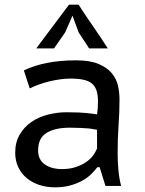

<svg xmlns="http://www.w3.org/2000/svg" viewBox="-20 -793 622 821"><path d="M82 -492Q172 -535 305 -535Q365 -535 401.5 -519.5Q438 -504 458 -480Q478 -456 484.5 -426.5Q491 -397 491 -368Q491 -313 487 -257.5Q483 -202 483 -137Q483 -99 486.5 -63.5Q490 -28 498 2H431L406 -78H396Q385 -63 369 -47.5Q353 -32 331 -20Q309 -8 280.5 0Q252 8 215 8Q178 8 147 -2.5Q116 -13 93.5 -32Q71 -51 58 -78.5Q45 -106 45 -140Q45 -185 64.5 -218Q84 -251 115 -272Q146 -293 185.5 -303Q225 -313 264 -313Q295 -313 316.5 -312Q338 -311 352.5 -309.5Q367 -308 377 -306.5Q387 -305 395 -304Q397 -319 398 -330Q399 -341 399 -358Q399 -386 393 -405Q387 -424 373.5 -435.5Q360 -447 337 -452Q314 -457 281 -457Q262 -457 239 -454Q216 -451 193 -445.5Q170 -440 147.5 -432Q125 -424 107 -415ZM395 -238Q387 -239 378 -241Q369 -243 355.5 -244Q342 -245 323.5 -246Q305 -247 278 -247Q216 -247 179.5 -225Q143 -203 143 -150Q143 -110 171.5 -90Q200 -70 245 -70Q278 -70 303.5 -78.5Q329 -87 347.5 -99.5Q366 -112 377.5 -127.5Q389 -143 395 -158ZM275 -773H316Q347 -725 379 -679Q411 -633 441 -586H361L316 -655L290 -726L259 -655L211 -586H135Z"/></svg>

Font: PT Sans Caption
Style: Regular
Weight: 400
Designer: A.Korolkova, O.Umpeleva, V.Yefimov
Foundry: ParaType Ltd
Version: Version 2.004W OFL